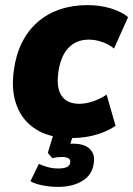

<svg xmlns="http://www.w3.org/2000/svg" viewBox="-20 -529 521 751"><path d="M258 11Q176 11 122.5 -22Q69 -55 46 -114.5Q23 -174 34 -253Q42 -314 65.5 -361.5Q89 -409 126.5 -442Q164 -475 213.5 -492Q263 -509 322 -509Q372 -509 414 -496Q456 -483 481 -462L426 -339Q407 -355 380.5 -364.5Q354 -374 327 -374Q302 -374 282 -365.5Q262 -357 247 -341Q232 -325 222 -300.5Q212 -276 208 -245Q200 -184 221.5 -153.5Q243 -123 290 -123Q316 -123 345 -133Q374 -143 397 -159L432 -37Q412 -23 383.5 -11.5Q355 0 323 5.5Q291 11 258 11ZM207 202Q178 202 148.5 196.5Q119 191 99 180L132 112Q147 119 166.5 124.5Q186 130 208 130Q230 130 241.5 124.5Q253 119 255 106Q256 95 247.5 90Q239 85 222 85Q215 85 204.5 86Q194 87 185 90L167 69L194 -20H272L247 60L214 42Q224 37 238 35Q252 33 267 33Q293 33 312 41Q331 49 341 66Q351 83 347 109Q341 155 302.5 178.5Q264 202 207 202Z"/></svg>

Font: Nunito Sans 10pt SemiCondensed Black
Style: Italic
Weight: 900
Width: 4
Italic angle: -9°
Designer: Vernon Adams
Foundry: Vernon Adams
Version: Version 3.101;gftools[0.9.27]